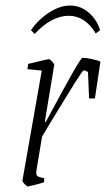

<svg xmlns="http://www.w3.org/2000/svg" viewBox="-20 -665 383 694"><path d="M343 -442 323 -309H302L298 -405Q286 -411 283 -411Q279 -411 250.5 -365.5Q222 -320 198.5 -281Q175 -242 160 -218Q136 -177 132 -171L112 -51Q111 -47 111 -41Q111 -31 117 -27.5Q123 -24 140 -21L139 -6Q127 -2 109 2.5Q91 7 81 9Q77 9 69 0.5Q61 -8 61 -12L131 -410L79 -415L82 -434Q150 -451 157 -451Q161 -451 169 -442Q177 -433 176 -430L142 -225H146Q269 -456 278 -456Q290 -456 310.5 -452Q331 -448 343 -442ZM92 -556Q119 -595 158 -620Q197 -645 234 -645Q270 -645 299.5 -620.5Q329 -596 342 -556L326 -544Q308 -575 283 -591.5Q258 -608 229 -608Q166 -608 105 -542Z"/></svg>

Font: Grenze ExtraLight
Style: Italic
Weight: 275
Italic angle: -10°
Designer: Renata Polastri
Foundry: Omnibus-Type
Version: Version 1.002; ttfautohint (v1.8)